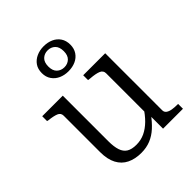

<svg xmlns="http://www.w3.org/2000/svg" viewBox="-216 -899 1037 1037"><g transform="rotate(-45 303.0 -380.5)"><path d="M177 -509V-161Q177 -119 186 -92Q195 -65 215.5 -52.5Q236 -40 271 -40Q306 -40 335.5 -54Q365 -68 391.5 -94Q418 -120 442 -158L444 -103Q417 -66 389.5 -41Q362 -16 330 -3Q298 10 259 10Q212 10 177 -7Q142 -24 123 -60Q104 -96 104 -151V-429Q104 -450 84.5 -458Q65 -466 28 -470L20 -472V-509ZM501 -509V-73Q501 -59 512 -51Q523 -43 541 -40Q559 -37 583 -37H586V0H434V-108L428 -116V-429Q428 -450 408 -458.5Q388 -467 348 -470L333 -472V-509ZM233 -675Q233 -643 250 -627Q267 -611 292 -611Q317 -611 334 -627Q351 -643 351 -675Q351 -708 334 -724Q317 -740 292 -740Q267 -740 250 -724Q233 -708 233 -675ZM401 -675Q401 -645 386.5 -623.5Q372 -602 347.5 -591Q323 -580 292 -580Q262 -580 237.5 -591Q213 -602 198 -623.5Q183 -645 183 -675Q183 -706 197.5 -727Q212 -748 237 -759.5Q262 -771 292 -771Q323 -771 347.5 -760Q372 -749 386.5 -727.5Q401 -706 401 -675Z"/></g></svg>

Font: Roboto Serif 36pt Light
Style: Regular
Weight: 300
Designer: Greg Gazdowicz
Foundry: Commercial Type
Version: Version 1.008